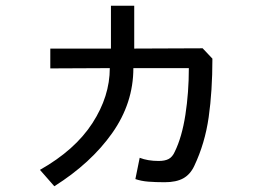

<svg xmlns="http://www.w3.org/2000/svg" viewBox="-20 -634 934 668"><path d="M532 -74Q554 -74 567 -81Q580 -88 588 -106Q613 -157 625 -234.5Q637 -312 637 -397H444Q444 -275 370 -170.5Q296 -66 169 14L119 -43Q241 -112 301.5 -205.5Q362 -299 362 -397L155 -396V-465H366V-614H447V-465L685 -466L719 -430Q719 -317 706 -226Q693 -135 656 -57Q642 -27 617.5 -13.5Q593 0 553 0Q521 0 496 -2Q471 -4 451 -11L466 -85Q494 -74 532 -74Z"/></svg>

Font: Kakao Big Sans
Style: Regular
Weight: 400
Designer: Park Young-rak; Lee Sang-min; Kim Jung-jin; Min Bon; Park Min-gyu;
Foundry: Kakao Corporation
Version: Version 2.003